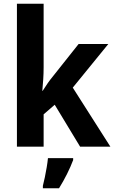

<svg xmlns="http://www.w3.org/2000/svg" viewBox="-20 -780 607 1021"><path d="M212 -423Q212 -391 210 -359.5Q208 -328 205 -297H207Q220 -318 234 -338Q248 -358 263 -376L398 -546H556L367 -314L567 0H406L271 -223L212 -172V0H70V-760H212ZM369 71Q356 106 336.5 145Q317 184 294 221H208V208Q213 189 218.5 162.5Q224 136 228.5 109Q233 82 235 61H369Z"/></svg>

Font: Noto Sans Arabic SemCond
Style: Bold
Weight: 700
Width: 4
Designer: Monotype Design Team, Nadine Chahine, Nizar Qandah and Khaled Hosny
Foundry: Monotype Imaging Inc.
Version: Version 2.012; ttfautohint (v1.8.4.7-5d5b)